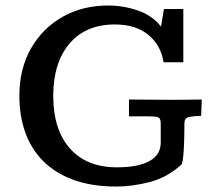

<svg xmlns="http://www.w3.org/2000/svg" viewBox="-20 -665 784 697"><path d="M402.3 12.2Q312 12.2 245.6 -12.5Q179.2 -37.1 135.7 -81.3Q92.3 -125.5 71.3 -185.5Q50.3 -245.6 50.3 -316.9Q50.3 -415 92.3 -488.8Q134.3 -562.5 207 -603.8Q279.8 -645 372.6 -645Q428.2 -645 481 -626.7Q533.7 -608.4 564.5 -568.4L575.2 -632.3H645.5V-439H573.7Q564 -501.5 518.1 -538.8Q472.2 -576.2 397 -576.2Q291 -576.2 232.2 -506.6Q173.3 -437 173.3 -316.9Q173.3 -194.3 233.9 -126Q294.4 -57.6 404.8 -57.6Q481 -57.6 522.2 -80.1Q563.5 -102.5 563.5 -147.5V-214.8Q563.5 -229.5 559.3 -235.1Q555.2 -240.7 541.7 -241.7Q528.3 -242.7 499.5 -242.7H448.2V-303.7Q482.9 -303.7 518.6 -303.2Q554.2 -302.7 604 -302.7Q625 -302.7 656 -303Q687 -303.2 712.4 -303.7Q712.4 -299.8 711.9 -287.1Q711.4 -274.4 710.9 -261.5Q710.4 -248.5 710.4 -244.6Q683.1 -243.7 669.9 -241Q656.7 -238.3 653.1 -232.4Q649.4 -226.6 649.4 -215.8Q649.4 -179.7 648.4 -150.6Q647.5 -121.6 645.5 -100.8Q643.6 -80.1 640.1 -68.8Q586.9 -20.5 523.7 -4.2Q460.4 12.2 402.3 12.2Z"/></svg>

Font: Kameron Medium
Style: Regular
Weight: 500
Designer: Vernon Adams
Foundry: Vernon Adams
Version: Version 1.100